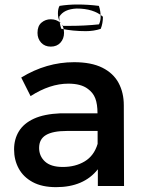

<svg xmlns="http://www.w3.org/2000/svg" viewBox="-20 -806 626 832"><path d="M223 5Q162 5 121.5 -17Q81 -39 61 -76Q41 -113 41 -158.5Q41 -203 62 -237.2Q83 -271.5 127.2 -291.8Q171.5 -312 242 -315H402.5Q402.5 -354.5 393 -379.5Q383.5 -404.5 360.5 -421Q331 -443.5 276 -443.5Q196.5 -443.5 112.5 -389.5L72 -470Q181 -536.5 301 -536.5Q375.5 -536.5 423.2 -512.8Q471 -489 493.8 -446.8Q516.5 -404.5 516.5 -349.5L517.5 0H404V-72.5Q343 5 223 5ZM252 -82.5Q307 -82.5 347.2 -106.8Q387.5 -131 403 -182.5V-238.5H269Q209.5 -238.5 179.5 -221Q149.5 -203.5 149.5 -165Q149.5 -129.5 175 -106Q200.5 -82.5 252 -82.5ZM200 -604Q174 -604 158.2 -621.2Q142.5 -638.5 142.5 -663.5Q142.5 -693.5 159.8 -708Q177 -722.5 200 -722.5Q224.5 -722.5 241 -707.8Q257.5 -693 257.5 -663.5Q257.5 -638.5 242 -621.2Q226.5 -604 200 -604ZM352 -671Q386.5 -671 416.5 -681Q426 -704.5 426 -733.5Q385.5 -769 312 -769Q256.5 -766.5 237 -733.5Q237 -707 245.5 -681.5Q295 -671 352 -671ZM284.5 -694H254Q244.5 -701.5 237.8 -715.2Q231 -729 231 -748Q231 -768 238 -780.5Q276 -786.5 315.5 -786.5Q362.5 -786.5 408.5 -780.5Q416 -759.5 416 -733Q416 -715.5 409 -700.5Q347.5 -694 284.5 -694Z"/></svg>

Font: Argentum Novus Medium
Style: Regular
Weight: 500
Designer: Julieta Ulanovsky (font) & Cristiano Sobral (main changes)
Foundry: Julieta Ulanovsky (font) & Cristiano Sobral (main changes)
Version: Version 3.00;November 27, 2020;FontCreator 13.0.0.2655 64-bi